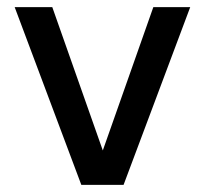

<svg xmlns="http://www.w3.org/2000/svg" viewBox="-20 -516 573 536"><path d="M207 0 21 -496H126L267 -96L408 -496H511L325 0Z"/></svg>

Font: DM Sans 24pt Medium
Style: Regular
Weight: 500
Designer: Colophon Foundry, Jonny Pinhorn
Foundry: Colophon Foundry
Version: Version 4.004;gftools[0.9.30]